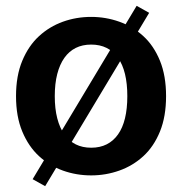

<svg xmlns="http://www.w3.org/2000/svg" viewBox="-20 -590 620 659"><path d="M92 25 449 -570 492 -546 135 49ZM293 12Q242 12 196 -4.5Q150 -21 114 -54Q78 -87 56.5 -138.5Q35 -190 35 -260Q35 -330 56.5 -381.5Q78 -433 114 -466Q150 -499 196 -515.5Q242 -532 293 -532Q343 -532 389.5 -515.5Q436 -499 472 -466Q508 -433 529 -381.5Q550 -330 550 -260Q550 -190 529 -138.5Q508 -87 472 -54Q436 -21 389.5 -4.5Q343 12 293 12ZM293 -83Q323 -83 346 -94.5Q369 -106 385 -128.5Q401 -151 409 -184Q417 -217 417 -260Q417 -303 409 -336Q401 -369 385 -391.5Q369 -414 346 -425.5Q323 -437 293 -437Q263 -437 240 -425.5Q217 -414 201 -391.5Q185 -369 176.5 -336Q168 -303 168 -260Q168 -217 176.5 -184Q185 -151 201 -128.5Q217 -106 240 -94.5Q263 -83 293 -83Z"/></svg>

Font: Murecho Thin Medium
Style: Regular
Weight: 500
Version: Version 1.010